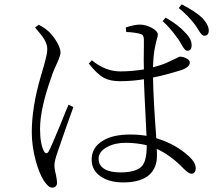

<svg xmlns="http://www.w3.org/2000/svg" viewBox="-20 -830 998 882"><path d="M219 32C234 32 242 24 242 8C242 1 240 -10 237 -27C232 -46 230 -61 230 -71C230 -84 235 -105 246 -136C269 -203 292 -270 317 -338L295 -349C289 -336 277 -308 260 -264C230 -191 211 -148 204 -135C197 -123 189 -123 182 -135C170 -158 164 -192 164 -238C164 -301 182 -382 218 -481C219 -486 220 -489 221 -491C227 -506 234 -523 243 -542C253 -565 258 -580 258 -588C258 -605 250 -624 235 -647C212 -682 190 -700 158 -716L141 -704C161 -681 175 -663 183 -650C203 -615 201 -598 182 -529C177 -514 174 -502 172 -494C171 -492 170 -489 169 -485C140 -387 126 -300 126 -223C126 -180 132 -137 144 -92C155 -53 167 -23 180 -2C195 21 208 32 219 32ZM547 8C600 8 640 -4 666 -27C689 -48 701 -77 701 -114C701 -127 701 -138 700 -146C741 -128 782 -98 822 -57L825 -54C840 -39 851 -32 859 -32C872 -32 879 -41 879 -58C879 -75 869 -92 850 -110C807 -150 756 -178 698 -195C689 -313 684 -406 683 -474C721 -481 764 -493 813 -508C839 -517 852 -529 852 -542C852 -550 847 -557 836 -562C827 -567 818 -569 808 -570C805 -570 800 -568 791 -563C779 -557 768 -552 757 -547C742 -539 718 -530 683 -521C684 -560 687 -587 690 -603C693 -618 696 -633 700 -648C703 -657 705 -665 705 -672C705 -692 659 -717 623 -717C607 -717 585 -713 558 -704L560 -683C587 -682 608 -679 625 -674C636 -672 641 -663 641 -648C641 -643 641 -633 641 -618C640 -569 640 -533 641 -511C602 -505 566 -502 533 -502C487 -502 443 -519 402 -553L388 -538C413 -506 436 -484 458 -472C477 -462 502 -457 531 -457C568 -457 605 -460 641 -466C642 -429 645 -370 649 -290C651 -250 652 -222 653 -206C630 -210 605 -212 578 -212C526 -212 484 -203 453 -184C418 -163 401 -134 401 -97C401 -64 415 -38 443 -19C470 -1 504 8 547 8ZM533 -38C502 -38 478 -43 461 -53C442 -64 433 -80 433 -101C433 -123 446 -141 473 -155C497 -168 525 -174 557 -174C591 -174 623 -170 654 -163V-158C654 -115 647 -85 633 -68C616 -48 582 -38 533 -38ZM860 -618C862 -637 853 -658 832 -679C811 -703 781 -726 741 -749L727 -733C750 -713 773 -686 798 -651C803 -644 808 -636 814 -625C824 -607 832 -598 838 -597C852 -596 859 -603 860 -618ZM939 -687C940 -705 930 -725 909 -748C889 -767 858 -787 815 -810L801 -793C831 -769 856 -743 876 -716C881 -710 886 -701 893 -690C902 -675 910 -667 916 -666C930 -665 938 -672 939 -687Z"/></svg>

Font: AllPunType Light
Style: Regular
Weight: 300
Version: 1.0